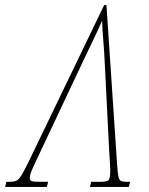

<svg xmlns="http://www.w3.org/2000/svg" viewBox="-68 -734 585 754"><path d="M-48 0 -43 -20H-31Q-14 -20 -4.5 -24Q5 -28 15.5 -44.5Q26 -61 44 -98L341 -714H350L392 -86Q394 -55 397 -41Q400 -27 407 -23.5Q414 -20 428 -20H443L438 0H285L290 -20H326Q352 -20 358.5 -27Q365 -34 365 -66Q365 -76 363.5 -98.5Q362 -121 361 -137L343 -493Q341 -537 337.5 -577Q334 -617 333 -653Q317 -616 299 -579Q281 -542 258 -493L74 -103Q60 -74 54.5 -59.5Q49 -45 49 -36Q49 -25 56.5 -22.5Q64 -20 95 -20H121L116 0Z"/></svg>

Font: Noto Serif ExtraCondensed Thin
Style: Italic
Weight: 100
Width: 2
Italic angle: -12°
Designer: Monotype Design Team
Foundry: Monotype Imaging Inc.
Version: Version 2.013